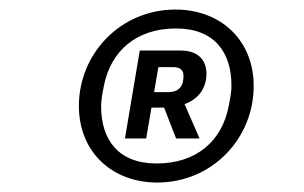

<svg xmlns="http://www.w3.org/2000/svg" viewBox="-20 -730 640 404"><path d="M310.7 -345.9C426.8 -345.9 513.8 -438.9 513.8 -549C513.8 -647 442.8 -709.9 349.4 -709.9C233.3 -709.9 146 -616.8 146 -507.1C146 -409.1 217 -345.9 310.7 -345.9ZM192.8 -506C192.8 -517.8 194.2 -527 198.5 -549C213.1 -623.6 267.8 -670.1 350.1 -670.1C432.2 -670.1 467 -619 467 -550.1C467 -538.4 465.6 -529.1 461.3 -507.1C447.1 -432.5 392.4 -386 309.7 -386C228 -386 192.8 -437.1 192.8 -506ZM242.9 -438.6H287.6L298.7 -503.6H325.3L350.5 -438.6H399.9L368.3 -511C396 -520.6 414.4 -543 414.4 -574.9C414.4 -604 396.3 -623.6 360.8 -623.6H274.1ZM304.3 -536.2 313.2 -588.8H344.8C359 -588.8 366.1 -582 366.1 -570.7C366.1 -568.9 366.1 -565 365.1 -558.9C362.6 -544.7 351.6 -536.2 335.6 -536.2Z"/></svg>

Font: Margiela Mono Italic Medium It
Style: Regular
Weight: 500
Designer: Mike Abbink, Paul van der Laan, Pieter van Rosmalen
Foundry: Bold Monday
Version: Version 2.003 2021